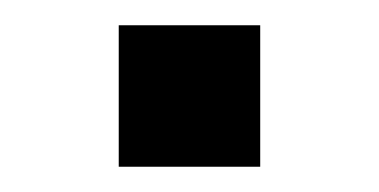

<svg xmlns="http://www.w3.org/2000/svg" viewBox="-20 -361 300 152"><path d="M74 -229V-341H186V-229Z"/></svg>

Font: Varela
Style: Regular
Weight: 400
Designer: Joe Prince
Foundry: Joe Prince
Version: Version 1.000